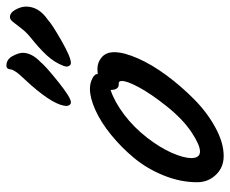

<svg xmlns="http://www.w3.org/2000/svg" viewBox="-78 -612 703 586"><g transform="rotate(-90 273.0 -318.5)"><path d="M407.2 -320.8Q407.2 -291.5 388.2 -248.3Q369.1 -205.1 335.9 -160.4Q302.7 -115.7 262.9 -76.4Q223.1 -37.1 177 -12Q130.9 13.2 90.3 13.2Q55.7 13.2 33 -10.5Q10.3 -34.2 10.3 -67.9Q10.3 -118.7 31 -169.9Q51.8 -221.2 84.5 -260.5Q117.2 -299.8 155.5 -330.8Q193.8 -361.8 230.7 -378.4Q267.6 -395 294.9 -395Q308.6 -395 319.6 -390.9Q330.6 -386.7 335.4 -382.1Q340.3 -377.4 340.3 -374V-371.1Q347.2 -372.1 356.9 -372.1Q376.5 -372.1 391.8 -358.9Q407.2 -345.7 407.2 -320.8ZM312.5 -307.1H309.1Q292 -307.1 292 -332Q256.3 -320.3 217.3 -291Q178.2 -261.7 146 -220.2Q116.2 -181.6 100.3 -145.8Q84.5 -109.9 84 -86.4Q84 -59.1 104 -59.1Q124 -59.1 163.6 -85.4Q203.1 -111.8 243.2 -162.1Q280.8 -209.5 300 -245.4Q319.3 -281.2 319.3 -297.4Q319.3 -307.1 312.5 -307.1ZM306.2 -574.2Q311.5 -580.1 319.1 -588.4Q326.7 -596.7 330.3 -600.6Q334 -604.5 338.9 -610.1Q343.8 -615.7 345.9 -618.9Q348.1 -622.1 350.6 -626.2Q353 -630.4 354 -633.8Q355 -637.2 355.5 -641.1Q356.9 -649.9 366.2 -649.9Q385.3 -649.9 395.3 -631.3Q405.3 -612.8 405.3 -600.1Q405.3 -572.8 377.4 -545.9Q364.3 -529.8 316.4 -491.5Q268.6 -453.1 254.4 -453.1Q249 -453.1 246.1 -457.5Q243.2 -461.9 243.2 -465.8Q243.2 -502 306.2 -574.2ZM455.6 -579.1Q469.2 -590.3 481.2 -606.2Q493.2 -622.1 500.2 -630.6Q507.3 -639.2 514.2 -639.2Q527.8 -639.2 537.1 -622.1Q546.4 -605 546.4 -589.8Q546.4 -550.8 505.4 -522.9Q491.2 -509.8 441.4 -481.4Q391.6 -453.1 374.5 -453.1Q369.1 -453.1 366.2 -457.3Q363.3 -461.4 363.3 -465.8Q363.3 -469.2 365.2 -475.1Q376 -503.4 397.5 -526.6Q418.9 -549.8 455.6 -579.1Z"/></g></svg>

Font: Yellowtail
Style: Regular
Weight: 400
Designer: Astigmatic (AOETI)
Foundry: Astigmatic (AOETI)
Version: Version 1.000